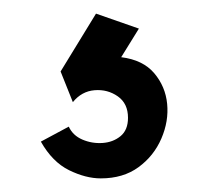

<svg xmlns="http://www.w3.org/2000/svg" viewBox="-20 -71 306 282"><path d="M128 191Q106 191 81.5 179Q57 167 40 137L81 115Q87 128 101 134Q115 140 130.5 139Q146 138 157 129Q168 120 168 102Q168 81 153 70.5Q138 60 119 61.5Q100 63 87 79L69 34L121 -51L184 -29L158 13Q190 17 206.5 36.5Q223 56 225.5 81.5Q228 107 217 132.5Q206 158 183.5 174.5Q161 191 128 191Z"/></svg>

Font: Kulim Park
Style: Bold
Weight: 700
Designer: Noponies / Dale Sattler
Foundry: Noponies
Version: Version 1.000; ttfautohint (v1.8.3)